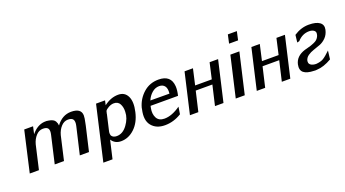

<svg xmlns="http://www.w3.org/2000/svg" viewBox="-62 -1315 3776 2103"><g transform="rotate(-20 1826.5 -263.0)"><path d="M68 0 176 -474H279L260 -388Q325 -469 409 -477Q438 -480 462 -474Q489 -470 507.5 -460Q526 -450 534 -435.5Q542 -421 545 -410Q548 -399 549 -385Q620 -481 723 -481Q840 -481 842 -396Q842 -379 839 -360Q836 -341 831 -318.5Q826 -296 824 -283L758 1H651L725 -316Q736 -365 721.5 -388.5Q707 -412 662 -412Q616 -412 581 -373.5Q546 -335 531 -279L467 0H359L432 -317Q444 -366 430 -389Q416 -412 370 -412Q324 -412 289 -373.5Q254 -335 239 -279Q238 -277 238 -275L175 0Z M866 164 1012 -471H1117L1105 -418Q1185 -480 1272 -480Q1348 -480 1379.5 -415Q1411 -350 1385 -237Q1359 -122 1288.5 -56Q1218 10 1131 10Q1059 10 1022 -48L973 164ZM1092 -356Q1091 -351 1088.5 -341.5Q1086 -332 1085 -328V-326V-324L1042 -137Q1036 -111 1045 -87Q1063 -59 1105 -59Q1176 -59 1228.5 -131Q1281 -203 1282 -277Q1285 -329 1264.5 -368.5Q1244 -408 1195 -408Q1165 -408 1133 -390.5Q1101 -373 1092 -356Z M1464 -240 1467 -258Q1493 -354 1566.5 -419.5Q1640 -485 1743 -485Q1888 -485 1897 -352Q1900 -306 1885 -244H1565Q1564 -240 1562.5 -232Q1561 -224 1560 -220Q1547 -154 1572 -107Q1597 -60 1662 -60Q1749 -60 1849 -131L1836 -47Q1744 10 1643 10Q1542 10 1489 -54.5Q1436 -119 1464 -240ZM1583 -300 1805 -299Q1812 -357 1790.5 -386Q1769 -415 1726 -415Q1679 -415 1640.5 -381Q1602 -347 1583 -300Z M1935 0 2044 -472H2142L2100 -287H2294L2336 -472H2435L2326 0H2227L2281 -232H2087L2033 0Z M2606 -590 2628 -690H2733L2711 -590ZM2469 0 2578 -472H2683L2574 0Z M2714 0 2823 -472H2921L2879 -287H3073L3115 -472H3214L3105 0H3006L3060 -232H2866L2812 0Z M3598 -149 3586 -50Q3493 5 3410 8Q3395 10 3379 8Q3297 6 3260 -24Q3223 -54 3237 -120Q3258 -209 3363 -242Q3371 -244 3398 -251.5Q3425 -259 3439.5 -263.5Q3454 -268 3477 -278Q3500 -288 3513 -299.5Q3526 -311 3536 -329Q3546 -347 3547 -369Q3548 -391 3527.5 -404.5Q3507 -418 3475 -418Q3396 -418 3338 -353Q3333 -352 3325 -349.5Q3317 -347 3312 -346L3322 -432Q3405 -487 3496 -487Q3580 -487 3621 -457.5Q3662 -428 3650 -372Q3638 -319 3605 -285.5Q3572 -252 3533 -237Q3494 -222 3455 -209.5Q3416 -197 3385.5 -175.5Q3355 -154 3347 -119Q3346 -112 3347 -106Q3346 -85 3367 -70.5Q3388 -56 3427 -55Q3481 -59 3512.5 -78Q3544 -97 3598 -149Z"/></g></svg>

Font: Coval
Style: Medium Italic
Weight: 500
Foundry: Context Ltd
Version: Version 001.000